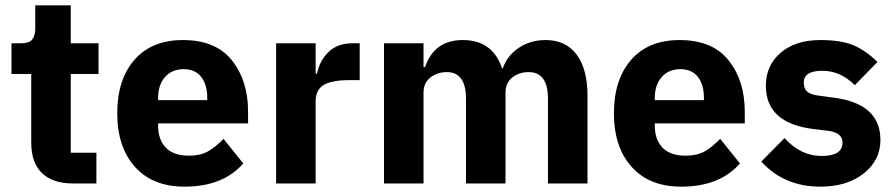

<svg xmlns="http://www.w3.org/2000/svg" viewBox="-20 -687 3349 719"><path d="M253 0Q177 0 137 -39Q97 -78 97 -153V-410H23V-525H60Q89 -525 100.5 -539Q112 -553 112 -581V-667H245V-525H349V-410H245V-115H341V0Z M671 12Q552 12 485.5 -62Q419 -136 419 -263Q419 -389 483.5 -463Q548 -537 665 -537Q788 -537 848.5 -461Q909 -385 909 -269V-225H572V-217Q572 -164 601 -134Q630 -104 688 -104Q730 -104 758.5 -120Q787 -136 817 -167L891 -75Q815 12 671 12ZM572 -312H756V-321Q756 -370 733.5 -399Q711 -428 668 -428Q624 -428 598 -398.5Q572 -369 572 -320Z M1014 0V-525H1162V-411H1167Q1177 -460 1210.5 -492.5Q1244 -525 1301 -525H1327V-387H1290Q1223 -387 1192.5 -369Q1162 -351 1162 -307V0Z M1418 0V-525H1566V-436H1572Q1606 -537 1713 -537Q1825 -537 1860 -431H1863Q1878 -477 1921.5 -507Q1965 -537 2023 -537Q2099 -537 2139.5 -482.5Q2180 -428 2180 -329V0H2032V-317Q2032 -417 1960 -417Q1924 -417 1898.5 -397Q1873 -377 1873 -340V0H1725V-317Q1725 -417 1653 -417Q1618 -417 1592 -397Q1566 -377 1566 -340V0Z M2531 12Q2412 12 2345.5 -62Q2279 -136 2279 -263Q2279 -389 2343.5 -463Q2408 -537 2525 -537Q2648 -537 2708.5 -461Q2769 -385 2769 -269V-225H2432V-217Q2432 -164 2461 -134Q2490 -104 2548 -104Q2590 -104 2618.5 -120Q2647 -136 2677 -167L2751 -75Q2675 12 2531 12ZM2432 -312H2616V-321Q2616 -370 2593.5 -399Q2571 -428 2528 -428Q2484 -428 2458 -398.5Q2432 -369 2432 -320Z M3052 12Q2916 12 2831 -82L2918 -170Q2978 -103 3057 -103Q3135 -103 3135 -153Q3135 -190 3082 -197L3025 -204Q2848 -226 2848 -366Q2848 -442 2903.5 -489.5Q2959 -537 3052 -537Q3130 -537 3176 -517.5Q3222 -498 3266 -455L3181 -368Q3127 -422 3060 -422Q2990 -422 2990 -378Q2990 -356 3002 -344.5Q3014 -333 3045 -329L3104 -321Q3277 -298 3277 -163Q3277 -87 3214.5 -37.5Q3152 12 3052 12Z"/></svg>

Font: Anuphan
Style: Bold
Weight: 700
Designer: Mike Abbink, Paul van der Laan, Pieter van Rosmalen, Mint Tantisuwanna
Foundry: Bold Monday; Cadson Demak
Version: Version 3.002;hotconv 1.0.109;makeotfexe 2.5.65596